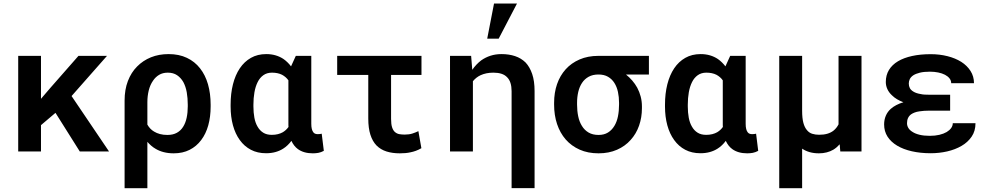

<svg xmlns="http://www.w3.org/2000/svg" viewBox="-20 -837 5441 1061"><path d="M286.6 -213.4 420.9 0H582.5L375.5 -306.2L571.3 -528.3H413.6L259.3 -352.5L206.5 -291V-528.3H80.6V0H206.5V-145.5Z M1144 -248.5V-258.8Q1144 -319.8 1129.4 -371.1Q1114.7 -422.4 1085.4 -459.5Q1056.6 -496.6 1012.9 -517.3Q969.2 -538.1 912.1 -538.1Q857.9 -538.1 814 -520.3Q770 -502.4 737.8 -469.7Q705.1 -437 686.8 -389.4Q668.5 -341.8 668.5 -281.2V203.1H794.4V-53.2Q804.2 -42 814.9 -32.5Q825.7 -22.9 838.4 -15.6Q858.9 -2.9 884.5 3.7Q910.2 10.3 939.9 10.3Q989.7 10.3 1027.8 -9Q1065.9 -28.3 1091.8 -63Q1117.7 -97.2 1130.9 -144.5Q1144 -191.9 1144 -248.5ZM1017.6 -258.8V-248.5Q1017.6 -215.3 1011.5 -186.5Q1005.4 -157.7 992.2 -136.7Q979 -115.2 957.5 -103.3Q936 -91.3 905.3 -91.3Q882.3 -91.3 864 -96.2Q845.7 -101.1 831.5 -109.9Q819.8 -116.7 810.5 -126.5Q801.3 -136.2 794.4 -148.4V-272.9Q794.4 -306.6 802 -337.4Q809.6 -368.2 825.7 -391.1Q838.9 -411.1 859.1 -423.3Q879.4 -435.5 907.2 -435.5Q937.5 -435.5 958.5 -421.4Q979.5 -407.2 993.2 -383.3Q1006.3 -358.9 1012 -326.9Q1017.6 -294.9 1017.6 -258.8Z M1700.2 -528.3H1614.7L1589.8 -473.6L1588.4 -470.2Q1579.1 -482.4 1568.8 -492.4Q1558.6 -502.4 1546.9 -510.7Q1527.3 -523.9 1503.4 -531Q1479.5 -538.1 1451.2 -538.1Q1403.3 -538.1 1366.7 -517.3Q1330.1 -496.6 1305.2 -459.5Q1280.3 -422.4 1267.3 -371.1Q1254.4 -319.8 1254.4 -258.8V-248.5Q1254.4 -191.9 1267.3 -144.5Q1280.3 -97.2 1305.2 -63Q1330.1 -28.3 1366.5 -9.3Q1402.8 9.8 1450.2 9.8Q1478.5 9.8 1502.2 3.2Q1525.9 -3.4 1544.9 -15.6Q1558.1 -23.9 1569.3 -34.7Q1580.6 -45.4 1590.3 -58.6Q1597.2 -43.9 1606 -32.7Q1614.7 -21.5 1626 -13.2Q1642.1 -1.5 1662.8 4.4Q1683.6 10.3 1708.5 10.3Q1725.1 10.3 1739.5 7.6Q1753.9 4.9 1769.5 -3.4L1757.8 -98.1Q1753.4 -97.2 1748 -96.4Q1742.7 -95.7 1735.8 -95.7Q1728.5 -95.7 1722.2 -97.9Q1715.8 -100.1 1711.4 -106Q1706.1 -112.8 1703.1 -124.3Q1700.2 -135.7 1700.2 -152.8ZM1380.4 -248.5V-258.8Q1380.4 -294.9 1386 -326.9Q1391.6 -358.9 1403.8 -383.3Q1415.5 -407.2 1435.3 -421.4Q1455.1 -435.5 1482.9 -435.5Q1499 -435.5 1512.9 -432.6Q1526.9 -429.7 1538.6 -423.8Q1549.3 -418 1558.1 -410.4Q1566.9 -402.8 1573.7 -393.1V-158.2Q1573.7 -151.9 1573.7 -146.2Q1573.7 -140.6 1574.2 -135.3Q1567.9 -126.5 1560.3 -119.4Q1552.7 -112.3 1543 -106.4Q1531.2 -99.6 1515.9 -95.7Q1500.5 -91.8 1481.9 -91.8Q1453.6 -91.8 1434.6 -103.8Q1415.5 -115.7 1403.3 -137.2Q1391.1 -157.7 1385.7 -186.5Q1380.4 -215.3 1380.4 -248.5Z M2309.1 -422.9V-528.3H1843.3V-422.9H2015.1V-182.1Q2015.1 -128.9 2026.9 -92.3Q2038.6 -55.7 2061 -32.7Q2083.5 -10.3 2115.7 0Q2147.9 10.3 2189.5 10.3Q2205.6 10.3 2220.2 9Q2234.9 7.8 2249.5 4.4Q2264.2 1.5 2278.8 -3.9Q2293.5 -9.3 2308.6 -18.1L2292 -112.3Q2275.9 -104.5 2258.3 -98.9Q2240.7 -93.3 2216.3 -93.3Q2200.2 -93.3 2186.8 -95.7Q2173.3 -98.1 2163.1 -106.9Q2152.8 -115.2 2147 -132.6Q2141.1 -149.9 2141.1 -179.7V-422.9Z M2466.8 0H2593.3V-388.2Q2601.6 -398.4 2612.3 -407Q2623 -415.5 2635.7 -421.4Q2650.4 -428.2 2668.2 -431.9Q2686 -435.5 2707 -435.5Q2732.4 -435.5 2751.5 -429.2Q2770.5 -422.9 2782.7 -409.7Q2794.9 -397.5 2801 -378.2Q2807.1 -358.9 2807.1 -333V202.6H2934.1V-333.5Q2934.1 -389.2 2920.9 -428Q2907.7 -466.8 2884.3 -491.7Q2859.9 -515.6 2826.2 -526.9Q2792.5 -538.1 2751.5 -538.1Q2718.8 -538.1 2690.7 -529.1Q2662.6 -520 2639.2 -503.4Q2625 -492.7 2612.8 -479.7Q2600.6 -466.8 2589.8 -451.2L2589.4 -456.1L2583.5 -528.3H2466.8ZM2710 -817.4 2672.4 -623.5H2735.8L2836.9 -817.4Z M3565.9 -425.3V-528.3H3286.6Q3228.5 -528.3 3182.9 -508.5Q3137.2 -488.8 3106 -454.1Q3074.7 -419.4 3058.3 -372.1Q3042 -324.7 3042 -269V-258.8Q3042 -200.7 3058.3 -151.6Q3074.7 -102.5 3106 -66.4Q3137.7 -30.3 3183.3 -10Q3229 10.3 3287.6 10.3Q3344.7 10.3 3389.6 -9.5Q3434.6 -29.3 3464.8 -63.5Q3495.6 -97.2 3511.5 -142.6Q3527.3 -188 3527.3 -238.8V-249.5Q3527.3 -277.3 3520.5 -303.2Q3513.7 -329.1 3501.5 -352.1Q3489.7 -373.5 3473.6 -392.1Q3457.5 -410.6 3439 -425.3ZM3168.9 -258.8V-269Q3168.9 -300.8 3175.5 -329.1Q3182.1 -357.4 3196.3 -378.9Q3210.4 -400.4 3232.9 -412.8Q3255.4 -425.3 3287.1 -425.3Q3318.4 -425.3 3339.8 -412.8Q3361.3 -400.4 3375 -378.9Q3388.7 -357.4 3394.8 -329.1Q3400.9 -300.8 3400.9 -269V-258.8Q3400.9 -224.1 3394.8 -193.8Q3388.7 -163.6 3375 -141.1Q3360.8 -117.7 3339.4 -104.5Q3317.9 -91.3 3287.6 -91.3Q3255.4 -91.3 3232.7 -104.5Q3210 -117.7 3195.8 -141.1Q3181.6 -163.6 3175.3 -193.8Q3168.9 -224.1 3168.9 -258.8Z M4100.6 -528.3H4015.1L3990.2 -473.6L3988.8 -470.2Q3979.5 -482.4 3969.2 -492.4Q3959 -502.4 3947.3 -510.7Q3927.7 -523.9 3903.8 -531Q3879.9 -538.1 3851.6 -538.1Q3803.7 -538.1 3767.1 -517.3Q3730.5 -496.6 3705.6 -459.5Q3680.7 -422.4 3667.7 -371.1Q3654.8 -319.8 3654.8 -258.8V-248.5Q3654.8 -191.9 3667.7 -144.5Q3680.7 -97.2 3705.6 -63Q3730.5 -28.3 3766.8 -9.3Q3803.2 9.8 3850.6 9.8Q3878.9 9.8 3902.6 3.2Q3926.3 -3.4 3945.3 -15.6Q3958.5 -23.9 3969.7 -34.7Q3981 -45.4 3990.7 -58.6Q3997.6 -43.9 4006.3 -32.7Q4015.1 -21.5 4026.4 -13.2Q4042.5 -1.5 4063.2 4.4Q4084 10.3 4108.9 10.3Q4125.5 10.3 4139.9 7.6Q4154.3 4.9 4169.9 -3.4L4158.2 -98.1Q4153.8 -97.2 4148.4 -96.4Q4143.1 -95.7 4136.2 -95.7Q4128.9 -95.7 4122.6 -97.9Q4116.2 -100.1 4111.8 -106Q4106.4 -112.8 4103.5 -124.3Q4100.6 -135.7 4100.6 -152.8ZM3780.8 -248.5V-258.8Q3780.8 -294.9 3786.4 -326.9Q3792 -358.9 3804.2 -383.3Q3815.9 -407.2 3835.7 -421.4Q3855.5 -435.5 3883.3 -435.5Q3899.4 -435.5 3913.3 -432.6Q3927.2 -429.7 3939 -423.8Q3949.7 -418 3958.5 -410.4Q3967.3 -402.8 3974.1 -393.1V-158.2Q3974.1 -151.9 3974.1 -146.2Q3974.1 -140.6 3974.6 -135.3Q3968.3 -126.5 3960.7 -119.4Q3953.1 -112.3 3943.4 -106.4Q3931.6 -99.6 3916.3 -95.7Q3900.9 -91.8 3882.3 -91.8Q3854 -91.8 3835 -103.8Q3815.9 -115.7 3803.7 -137.2Q3791.5 -157.7 3786.1 -186.5Q3780.8 -215.3 3780.8 -248.5Z M4412.6 -528.3H4286.1V203.1H4412.6V-15.6Q4431.2 -2.9 4454.3 3.7Q4477.5 10.3 4505.4 10.3Q4528.3 10.3 4548.3 5.1Q4568.4 0 4585 -9.8Q4594.7 -15.6 4603.5 -23.2Q4612.3 -30.8 4620.1 -39.6L4623.5 0H4740.7V-528.3H4613.8V-149.9Q4608.4 -139.2 4601.3 -130.4Q4594.2 -121.6 4585 -114.3Q4570.8 -103.5 4551.5 -97.9Q4532.2 -92.3 4506.3 -92.3Q4485.8 -92.3 4468.5 -97.7Q4451.2 -103 4439 -118.2Q4426.3 -132.8 4419.4 -158.4Q4412.6 -184.1 4412.6 -225.6Z M4865.7 -149.4Q4865.7 -111.3 4884.5 -82Q4903.3 -52.7 4937.5 -32.2Q4971.7 -11.7 5019 -1Q5066.4 9.8 5123.5 9.8Q5169.4 9.8 5213.9 -0.2Q5258.3 -10.3 5293.5 -30.8Q5327.6 -50.3 5349.1 -81.5Q5370.6 -112.8 5370.6 -156.2H5245.1Q5245.1 -142.1 5236.3 -129.6Q5227.5 -117.2 5211.4 -107.4Q5194.8 -97.7 5171.1 -92Q5147.5 -86.4 5118.2 -86.4Q5085.4 -86.4 5061.5 -92.3Q5037.6 -98.1 5022.9 -107.9Q5007.3 -117.2 4999.8 -129.6Q4992.2 -142.1 4992.2 -156.2Q4992.2 -172.4 4997.8 -184.6Q5003.4 -196.8 5014.6 -205.1Q5022.9 -210.9 5034.4 -215.3Q5045.9 -219.7 5061 -221.7Q5072.8 -223.6 5086.9 -224.6Q5101.1 -225.6 5116.7 -225.6H5230.5V-313.5H5116.7Q5102.1 -313.5 5089.6 -314.2Q5077.1 -314.9 5066.9 -317.4Q5054.7 -319.3 5044.7 -322.8Q5034.7 -326.2 5027.8 -330.6Q5013.7 -338.9 5007.8 -350.1Q5002 -361.3 5002 -375.5Q5002 -388.2 5007.6 -399.9Q5013.2 -411.6 5026.9 -420.9Q5040.5 -429.7 5063 -435.3Q5085.4 -440.9 5118.7 -440.9Q5143.1 -440.9 5164.6 -436.5Q5186 -432.1 5202.1 -423.8Q5217.8 -415.5 5227.1 -403.8Q5236.3 -392.1 5236.3 -377.4H5362.3Q5362.3 -414.6 5343.3 -444.6Q5324.2 -474.6 5292 -495.1Q5259.3 -515.6 5215.8 -526.6Q5172.4 -537.6 5123.5 -537.6Q5065.9 -537.6 5020.3 -527.6Q4974.6 -517.6 4942.4 -498.5Q4909.7 -479 4892.3 -450.2Q4875 -421.4 4875 -383.8Q4875 -363.3 4883.8 -344.2Q4892.6 -325.2 4909.2 -310.1Q4920.9 -298.3 4936.8 -288.8Q4952.6 -279.3 4972.2 -272Q4950.7 -265.6 4933.1 -256.3Q4915.5 -247.1 4902.3 -235.4Q4884.3 -219.2 4875 -197.3Q4865.7 -175.3 4865.7 -149.4Z"/></svg>

Font: Roboto Mono SemiBold
Style: Regular
Weight: 600
Monospace: yes
Designer: Google
Version: Version 3.000